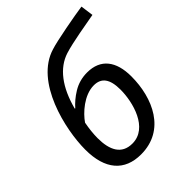

<svg xmlns="http://www.w3.org/2000/svg" viewBox="-217 -884 1014 1014"><g transform="rotate(-45 289.5 -377.5)"><path d="M240 10C421 10 495 -156 495 -318C495 -431 445 -498 344 -498C305 -498 270 -488 239 -469C208 -450 184 -429 166 -408L163 -409C196 -536 258 -617 343 -644C403 -663 525 -683 579 -693L569 -765C512 -757 349 -727 304 -712C115 -656 49 -367 49 -216C49 -68 117 10 240 10ZM248 -63C168 -63 138 -124 138 -213C138 -245 142 -282 149 -318C178 -361 248 -425 321 -425C377 -425 405 -389 405 -309C405 -215 365 -63 248 -63Z"/></g></svg>

Font: BC Sans
Style: Italic
Weight: 400
Italic angle: -12°
Designer: Monotype Design Team
Designer: Province of B.C.
Foundry: Monotype Imaging Inc.
Version: Version 2.000;GOOG;noto-source:20170915:90ef993387c0